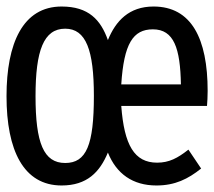

<svg xmlns="http://www.w3.org/2000/svg" viewBox="-22 -558 657 589"><path d="M449 -538C374 -538 333 -494 309 -435C287 -497 250 -538 167 -538C48 -538 -2 -425 -2 -263C-2 -97 50 11 167 11C245 11 284 -30 309 -90C335 -25 385 11 458 11C515 11 555 -9 595 -41L556 -99C523 -73 497 -59 460 -59C390 -59 359 -113 350 -233H613C614 -245 615 -261 615 -279C615 -440 565 -538 449 -538ZM178 -470C242 -470 266 -404 266 -264C266 -113 243 -58 178 -58C112 -58 87 -119 87 -263C87 -403 112 -470 178 -470ZM447 -468C512 -468 531 -409 533 -299H350C358 -424 386 -468 447 -468Z"/></svg>

Font: FiraMono Nerd Font
Style: Regular
Weight: 400
Designer: Carrois Corporate & Edenspiekermann AG
Foundry: Carrois Corporate GbR & Edenspiekermann AG
Version: Version 003.206;Nerd Fonts 3.3.0